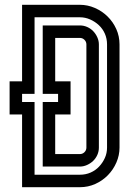

<svg xmlns="http://www.w3.org/2000/svg" viewBox="-20 -780 546 800"><path d="M72 -441V-760H313Q345 -760 375 -747Q405 -734 428 -711.5Q451 -689 464.5 -659Q478 -629 478 -595V-165Q478 -133 465 -103Q452 -73 429.5 -50Q407 -27 377 -13.5Q347 0 313 0H72V-303H20V-441ZM210 -622V-441H274V-303H210V-138H313Q324 -138 332 -146Q340 -154 340 -165V-595Q340 -606 332 -614Q324 -622 313 -622ZM426 -595Q426 -619 417 -639.5Q408 -660 392 -675Q376 -690 355.5 -699Q335 -708 313 -708H124V-389H72V-355H124V-52H313Q337 -52 357.5 -61Q378 -70 393 -86Q408 -102 417 -122Q426 -142 426 -165ZM222 -355V-389H158V-674H313Q329 -674 343.5 -667.5Q358 -661 368.5 -650Q379 -639 385.5 -624.5Q392 -610 392 -595V-165Q392 -149 385.5 -134.5Q379 -120 368 -109.5Q357 -99 342.5 -92.5Q328 -86 313 -86H158V-355Z"/></svg>

Font: Aurach Bi
Style: Regular
Weight: 400
Designer: Peter Wiegel
Foundry: Peter Wiegel
Version: Version 1.002